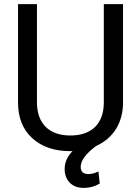

<svg xmlns="http://www.w3.org/2000/svg" viewBox="-20 -731 688 941"><path d="M488.8 -710.9V-229C488.8 -126 430.7 -66.9 324.7 -66.9C219.7 -66.9 161.1 -126.5 161.1 -229.5V-710.9H68.4V-226.6C68.8 -152.8 92.3 -95.2 138.7 -53.2C185.1 -11.2 247.1 9.8 324.7 9.8L335.4 9.3C309.6 36.1 296.9 65.4 296.9 97.2C296.9 125 305.2 147.5 322.3 164.6C338.9 181.6 361.8 189.9 390.6 189.9C419.9 189.9 445.8 182.6 468.8 168.5L462.4 109.4C445.3 117.7 429.2 122.1 413.6 122.1C388.2 122.1 375.5 110.4 375.5 86.9C375.5 55.7 400.9 21.5 451.2 -15.6C536.6 -54.2 582.5 -130.9 583 -227.1V-710.9Z"/></svg>

Font: Roboto
Style: Regular
Weight: 400
Designer: Google
Version: Version 2.137; 2017